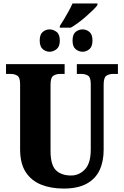

<svg xmlns="http://www.w3.org/2000/svg" viewBox="-20 -1087 720 1117"><path d="M328 -936Q338 -951 352 -974Q366 -997 379.5 -1022Q393 -1047 402 -1067H547V-1058Q541 -1048 523 -1030.5Q505 -1013 482 -992.5Q459 -972 435 -954.5Q411 -937 392 -926H328ZM268 -786Q247 -786 229 -801Q211 -816 211 -851Q211 -887 229 -901.5Q247 -916 268 -916Q290 -916 309 -901.5Q328 -887 328 -851Q328 -816 309 -801Q290 -786 268 -786ZM461 -786Q438 -786 420 -801Q402 -816 402 -851Q402 -887 420 -901.5Q438 -916 461 -916Q482 -916 500 -901.5Q518 -887 518 -851Q518 -816 500 -801Q482 -786 461 -786ZM350 10Q276 10 219 -13Q162 -36 129.5 -86Q97 -136 97 -218V-598Q97 -637 80.5 -647Q64 -657 41 -657H15V-714H356V-657H330Q307 -657 290.5 -646.5Q274 -636 274 -594V-210Q274 -127 305.5 -96.5Q337 -66 394 -66Q440 -66 474 -101.5Q508 -137 508 -217V-598Q508 -637 492 -647Q476 -657 453 -657H427V-714H666V-657H639Q615 -657 599 -646.5Q583 -636 583 -594V-215Q583 -148 559.5 -97.5Q536 -47 484.5 -18.5Q433 10 350 10Z"/></svg>

Font: Noto Serif Condensed Black
Style: Regular
Weight: 900
Width: 3
Designer: Monotype Design Team
Foundry: Monotype Imaging Inc.
Version: Version 2.015; ttfautohint (v1.8.4.7-5d5b)